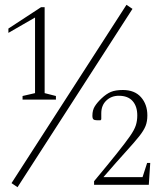

<svg xmlns="http://www.w3.org/2000/svg" viewBox="-20 -770 690 800"><path d="M74 -355V-370L126 -382V-697L15 -633V-651L151 -740H166V-382L213 -370V-355ZM28 -7 507 -750 532 -733 53 10ZM372 0V-15Q432 -87 467.5 -131.5Q503 -176 521.5 -202.5Q540 -229 546 -248Q552 -267 552 -289Q552 -327 532.5 -349Q513 -371 475 -371Q444 -371 423 -351Q402 -331 402 -298V-273L399 -269H383Q374 -269 369.5 -272.5Q365 -276 365 -288Q365 -311 375 -327Q385 -343 403 -360Q423 -379 442 -387Q461 -395 492 -395Q541 -395 567.5 -365Q594 -335 594 -289Q594 -264 586.5 -245Q579 -226 559.5 -201.5Q540 -177 504 -137.5Q468 -98 411 -32H574L593 -91H606L600 0Z"/></svg>

Font: Spectral ExtraLight
Style: Regular
Weight: 275
Designer: Jean-Baptiste Levee
Foundry: Production Type
Version: Version 2.001